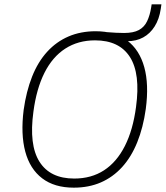

<svg xmlns="http://www.w3.org/2000/svg" viewBox="-20 -857 764 885"><path d="M320 8Q231 8 174.5 -35Q118 -78 96.5 -158Q75 -238 89 -350Q101 -436 128 -504Q155 -572 197.5 -618.5Q240 -665 296 -689Q352 -713 421 -713Q510 -713 566.5 -670Q623 -627 645 -547.5Q667 -468 652 -355Q640 -269 612.5 -201Q585 -133 542.5 -86.5Q500 -40 444.5 -16Q389 8 320 8ZM322 -34Q401 -34 459.5 -72Q518 -110 555.5 -184Q593 -258 607 -364Q628 -517 579 -594Q530 -671 418 -671Q340 -671 281 -633Q222 -595 185 -521.5Q148 -448 134 -342Q113 -189 162 -111.5Q211 -34 322 -34ZM511 -667 470 -709Q496 -707 514.5 -706Q533 -705 552 -705Q595 -705 620 -718.5Q645 -732 658 -759Q671 -786 677 -824L679 -837H724L721 -816Q714 -769 693 -735.5Q672 -702 640 -684.5Q608 -667 566 -667Z"/></svg>

Font: Nunito Sans 10pt SemiCondensed ExtraLight
Style: Italic
Weight: 250
Width: 4
Italic angle: -9°
Designer: Vernon Adams
Foundry: Vernon Adams
Version: Version 3.101;gftools[0.9.27]